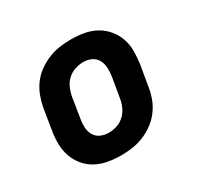

<svg xmlns="http://www.w3.org/2000/svg" viewBox="-121 -669 842 819"><g transform="rotate(-30 300.0 -260.0)"><path d="M257 8Q225 8 193.5 2.5Q162 -3 135 -17.5Q108 -32 88.5 -55.5Q69 -79 59 -108Q49 -137 48.5 -169Q48 -201 54 -234L70 -334Q75 -361 85 -388Q95 -415 112.5 -439Q130 -463 154.5 -480.5Q179 -498 206 -509Q233 -520 261 -524Q289 -528 316 -528Q349 -528 380.5 -522.5Q412 -517 438.5 -502.5Q465 -488 485 -464.5Q505 -441 515 -412Q525 -383 525 -351Q525 -319 520 -286L503 -186Q499 -159 489 -132Q479 -105 461 -81Q443 -57 419 -39.5Q395 -22 368 -11Q341 0 313 4Q285 8 257 8ZM259 -102Q279 -102 299.5 -108.5Q320 -115 336 -130Q352 -145 361 -164.5Q370 -184 373 -204L390 -304Q393 -325 392 -346Q391 -367 381.5 -384Q372 -401 354 -409.5Q336 -418 315 -418Q295 -418 274.5 -411.5Q254 -405 237.5 -390Q221 -375 212.5 -355.5Q204 -336 200 -316L184 -216Q180 -195 181 -174Q182 -153 191.5 -136Q201 -119 219.5 -110.5Q238 -102 259 -102Z"/></g></svg>

Font: Iosevka SS04 XBd Ex
Style: Italic
Weight: 800
Width: 7
Italic angle: -9°
Monospace: yes
Designer: Belleve Invis
Foundry: Belleve Invis
Version: Version 19.0.0; ttfautohint (v1.8.4)